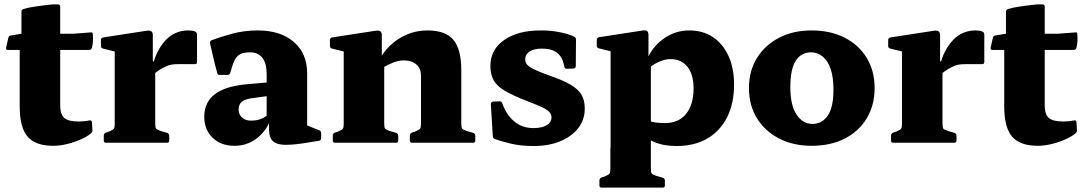

<svg xmlns="http://www.w3.org/2000/svg" viewBox="-20 -652 4951 877"><path d="M223 14Q142 14 106 -28Q70 -70 70 -165V-455L78 -498V-599Q78 -608 88 -611Q107 -617 136.5 -621.5Q166 -626 195.5 -629.5Q225 -633 245 -632Q255 -631 255 -622V-170Q255 -130 273.5 -113.5Q292 -97 340 -97Q349 -97 361.5 -98Q374 -99 389 -102Q398 -104 400 -94L402 -60Q404 -51 396 -43Q378 -28 348.5 -15Q319 -2 286 6Q253 14 223 14ZM16 -424Q6 -424 8 -434L18 -479Q20 -489 30 -490L78 -498H316L395 -504Q404 -506 404 -495Q405 -480 404.5 -464.5Q404 -449 400 -434Q397 -424 387 -424Z M504 0V-310H689V0ZM880 -369Q880 -359 870 -359H796Q779 -359 767 -357.5Q755 -356 743 -351Q724 -343 706.5 -331.5Q689 -320 676 -307L677 -349Q685 -387 701 -417.5Q717 -448 737.5 -469.5Q758 -491 784 -502Q810 -513 839 -513Q880 -513 880 -495ZM464 0Q454 0 454 -10V-32Q454 -42 463 -46L478 -51Q497 -59 500.5 -64.5Q504 -70 504 -88V-180H689V-91Q689 -70 692.5 -65Q696 -60 713 -54L744 -45Q753 -41 753 -32V-10Q753 0 743 0ZM504 -310V-462L524 -412L451 -430Q441 -432 441 -442V-469Q441 -479 451 -481L646 -511Q663 -514 670.5 -509.5Q678 -505 678 -491V-375L689 -359V-310Z M1051 14Q989 14 951 -23Q913 -60 913 -119Q913 -184 960.5 -221Q1008 -258 1105 -267L1220 -277L1216 -215L1135 -204Q1101 -200 1085.5 -188Q1070 -176 1070 -152Q1070 -129 1085.5 -115Q1101 -101 1126 -101Q1149 -101 1165.5 -106.5Q1182 -112 1192 -119Q1202 -126 1206 -129L1218 -117Q1214 -97 1201 -74.5Q1188 -52 1166.5 -31.5Q1145 -11 1116 1.5Q1087 14 1051 14ZM1198 -314Q1198 -363 1178.5 -388Q1159 -413 1122 -413Q1104 -413 1088.5 -409Q1073 -405 1061 -391Q1049 -377 1040 -347L1032 -320Q1029 -310 1020 -310H983Q973 -310 972 -320Q962 -355 954.5 -389Q947 -423 939 -455Q938 -463 946 -468Q982 -482 1038.5 -497.5Q1095 -513 1157 -513Q1261 -513 1322 -460.5Q1383 -408 1383 -317V-162H1198ZM1383 -162V-50L1363 -87L1438 -57Q1447 -53 1447 -43V-21Q1447 -11 1437 -9L1382 0Q1320 10 1282 9.5Q1244 9 1226.5 -7.5Q1209 -24 1209 -59V-103L1198 -111V-162Z M1903 -306Q1903 -339 1882 -357.5Q1861 -376 1824 -376Q1801 -376 1775.5 -366Q1750 -356 1723 -340L1706 -366Q1727 -410 1761 -443Q1795 -476 1839 -494.5Q1883 -513 1932 -513Q2015 -513 2051 -470Q2087 -427 2087 -332V0H1903ZM1550 0V-310H1735V0ZM1510 0Q1500 0 1500 -10V-32Q1500 -42 1509 -46L1524 -51Q1543 -59 1546.5 -64.5Q1550 -70 1550 -88V-180H1735V-91Q1735 -70 1738.5 -65Q1742 -60 1759 -54L1790 -45Q1799 -41 1799 -32V-10Q1799 0 1789 0ZM1862 0Q1852 0 1852 -10V-32Q1852 -42 1861 -46L1876 -51Q1895 -59 1899 -64.5Q1903 -70 1903 -88V-180H2087V-91Q2087 -70 2090.5 -65Q2094 -60 2111 -54L2142 -45Q2151 -41 2151 -32V-10Q2151 0 2141 0ZM1550 -310V-462L1570 -412L1497 -430Q1487 -432 1487 -442V-469Q1487 -479 1497 -481L1692 -511Q1709 -514 1716.5 -509.5Q1724 -505 1724 -491V-375L1735 -359V-310Z M2489 -307Q2551 -286 2586.5 -265Q2622 -244 2636.5 -218.5Q2651 -193 2651 -156Q2651 -105 2621.5 -67Q2592 -29 2539.5 -7Q2487 15 2418 15Q2360 15 2315 4.5Q2270 -6 2240 -17Q2231 -21 2231 -30L2222 -177Q2222 -186 2232 -188L2260 -189Q2270 -191 2274 -181L2280 -165Q2300 -119 2334.5 -93Q2369 -67 2417 -67Q2455 -67 2477 -80Q2499 -93 2499 -116Q2499 -129 2490 -139.5Q2481 -150 2457.5 -161.5Q2434 -173 2391 -189Q2324 -215 2286.5 -237Q2249 -259 2234.5 -286Q2220 -313 2220 -351Q2220 -425 2282.5 -469Q2345 -513 2450 -513Q2499 -513 2539 -504.5Q2579 -496 2602 -485Q2611 -481 2611 -471L2610 -350Q2610 -341 2600 -339L2570 -338Q2560 -337 2558 -347L2555 -359Q2548 -393 2524 -411.5Q2500 -430 2455 -430Q2420 -430 2399.5 -417Q2379 -404 2379 -381Q2379 -367 2388 -356.5Q2397 -346 2421 -334.5Q2445 -323 2489 -307Z M2769 205V-310H2953V205ZM2728 205Q2718 205 2718 195V173Q2718 163 2727 159L2742 154Q2761 146 2764.5 140.5Q2768 135 2768 117V25H2953V114Q2953 135 2956.5 140Q2960 145 2977 151L3008 160Q3017 164 3017 173V195Q3017 205 3007 205ZM2923 -109Q2936 -101 2958.5 -95.5Q2981 -90 3018 -90Q3080 -90 3114 -132Q3148 -174 3148 -248Q3148 -312 3120 -347Q3092 -382 3043 -382Q3019 -382 2993 -371Q2967 -360 2942 -340L2930 -367Q2954 -433 3008 -473Q3062 -513 3128 -513Q3191 -513 3236.5 -482.5Q3282 -452 3307.5 -396.5Q3333 -341 3333 -266Q3333 -179 3301 -116Q3269 -53 3210.5 -19Q3152 15 3070 15Q3011 15 2968 -3.5Q2925 -22 2880 -66ZM2769 -310V-463L2789 -413L2716 -431Q2706 -433 2706 -443V-470Q2706 -479 2716 -482L2911 -512Q2928 -515 2935 -510.5Q2942 -506 2942 -492V-376L2953 -360V-310Z M3687 14Q3603 14 3538.5 -19.5Q3474 -53 3437.5 -112Q3401 -171 3401 -250Q3401 -328 3437.5 -387Q3474 -446 3538.5 -479.5Q3603 -513 3687 -513Q3773 -513 3838 -480Q3903 -447 3939 -387.5Q3975 -328 3975 -250Q3975 -171 3939 -111.5Q3903 -52 3838.5 -19Q3774 14 3687 14ZM3691 -86Q3735 -86 3761 -124Q3787 -162 3787 -242Q3787 -300 3774 -337.5Q3761 -375 3737.5 -394Q3714 -413 3684 -413Q3640 -413 3615 -375Q3590 -337 3590 -254Q3590 -171 3618.5 -128.5Q3647 -86 3691 -86Z M4100 0V-310H4285V0ZM4476 -369Q4476 -359 4466 -359H4392Q4375 -359 4363 -357.5Q4351 -356 4339 -351Q4320 -343 4302.5 -331.5Q4285 -320 4272 -307L4273 -349Q4281 -387 4297 -417.5Q4313 -448 4333.5 -469.5Q4354 -491 4380 -502Q4406 -513 4435 -513Q4476 -513 4476 -495ZM4060 0Q4050 0 4050 -10V-32Q4050 -42 4059 -46L4074 -51Q4093 -59 4096.5 -64.5Q4100 -70 4100 -88V-180H4285V-91Q4285 -70 4288.5 -65Q4292 -60 4309 -54L4340 -45Q4349 -41 4349 -32V-10Q4349 0 4339 0ZM4100 -310V-462L4120 -412L4047 -430Q4037 -432 4037 -442V-469Q4037 -479 4047 -481L4242 -511Q4259 -514 4266.5 -509.5Q4274 -505 4274 -491V-375L4285 -359V-310Z M4720 14Q4639 14 4603 -28Q4567 -70 4567 -165V-455L4575 -498V-599Q4575 -608 4585 -611Q4604 -617 4633.5 -621.5Q4663 -626 4692.5 -629.5Q4722 -633 4742 -632Q4752 -631 4752 -622V-170Q4752 -130 4770.5 -113.5Q4789 -97 4837 -97Q4846 -97 4858.5 -98Q4871 -99 4886 -102Q4895 -104 4897 -94L4899 -60Q4901 -51 4893 -43Q4875 -28 4845.5 -15Q4816 -2 4783 6Q4750 14 4720 14ZM4513 -424Q4503 -424 4505 -434L4515 -479Q4517 -489 4527 -490L4575 -498H4813L4892 -504Q4901 -506 4901 -495Q4902 -480 4901.5 -464.5Q4901 -449 4897 -434Q4894 -424 4884 -424Z"/></svg>

Font: Hahmlet ExtraBold
Style: Regular
Weight: 800
Designer: Minjoo Ham & Mark Frömberg
Foundry: hypertype
Version: Version 1.002